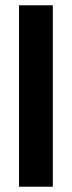

<svg xmlns="http://www.w3.org/2000/svg" viewBox="-20 -707 272 727"><path d="M52 -687H180V0H52Z"/></svg>

Font: Khand ExtraBold
Style: Regular
Weight: 800
Designer: Sanchit Sawaria and Jyotish Sonowal (Devanagari), Satya Rajpurohit (Latin)
Foundry: Indian Type Foundry
Version: Version 2.000;PS 1.0;hotconv 1.0.79;makeotf.lib2.5.61930